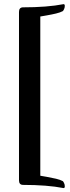

<svg xmlns="http://www.w3.org/2000/svg" viewBox="-20 -788 342 942"><path d="M91.8 -752Q211.9 -752 292 -767.6Q297.9 -767.6 297.9 -758.8Q297.9 -750 293.9 -742.2Q290 -734.4 288.1 -733.4Q275.4 -726.6 254.9 -721.7Q234.4 -716.8 209 -712.4Q183.6 -708 177.7 -707V74.2Q183.6 75.2 209 79.6Q234.4 84 254.9 88.9Q275.4 93.8 288.1 100.6Q290 101.6 293.9 109.4Q297.9 117.2 297.9 126Q297.9 134.8 292 134.8Q211.9 119.1 91.8 119.1Q73.2 118.2 73.2 96.7V-729.5Q73.2 -751 91.8 -752Z"/></svg>

Font: Crimson
Style: Bold
Weight: 700
Version: Version 0.8 ; ttfautohint (v1.00) -l 8 -r 50 -G 200 -x 14 -D